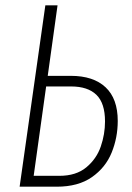

<svg xmlns="http://www.w3.org/2000/svg" viewBox="-20 -704 499 724"><path d="M424 -248Q424 -185 401 -128.5Q378 -72 326.5 -36Q275 0 194 0H54L151 -684H197L160 -418H247Q332 -418 378 -375Q424 -332 424 -248ZM376 -246Q376 -315 343.5 -346.5Q311 -378 248 -378H154L107 -41H204Q267 -41 305.5 -73Q344 -105 360 -151.5Q376 -198 376 -246Z"/></svg>

Font: Fira Sans Extra Condensed ExtraLight
Style: Italic
Weight: 275
Width: 3
Italic angle: -8°
Designer: Carrois Corporate & Edenspiekermann AG
Foundry: Carrois Corporate GbR & Edenspiekermann AG
Version: Version 4.203